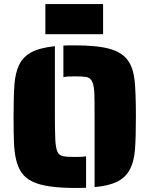

<svg xmlns="http://www.w3.org/2000/svg" viewBox="-20 -920 738 948"><path d="M447 -344Q447 -431 446 -458Q444 -499 435 -517.5Q426 -536 406 -540Q386 -543 349 -543Q306 -543 293 -539V-695Q302 -696 320 -696H349Q461 -696 522.5 -678.5Q584 -661 612 -621Q638 -584 644.5 -524Q651 -464 651 -344Q651 -239 646.5 -182.5Q642 -126 624 -89Q604 -47 562.5 -25Q521 -3 447 4ZM139 -24Q106 -40 87 -67Q68 -94 59 -134Q51 -169 49 -214.5Q47 -260 47 -344Q47 -449 51.5 -505Q56 -561 74 -599Q94 -640 135 -662Q176 -684 251 -692V-344Q251 -285 253 -231Q255 -190 263.5 -171Q272 -152 292 -149Q309 -145 349 -145Q390 -145 405 -148V7Q396 8 378 8H349Q203 8 139 -24ZM204 -900H489V-751H204Z"/></svg>

Font: Saira Stencil
Style: Regular
Weight: 400
Designer: Hector Gatti with collaboration of the Omnibus-Type team
Foundry: Omnibus-Type
Version: Version 1.003